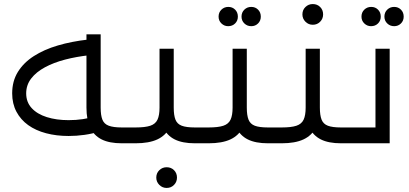

<svg xmlns="http://www.w3.org/2000/svg" viewBox="-20 -706 2014 946"><path d="M318 -36Q258 -36 207 -49.5Q156 -63 119 -89.5Q82 -116 61 -155.5Q40 -195 40 -246Q40 -306 68 -351.5Q96 -397 146.5 -429.5Q197 -462 265 -482Q333 -502 413 -511L421 -434Q357 -427 301 -412.5Q245 -398 201.5 -374.5Q158 -351 133.5 -319Q109 -287 109 -246Q109 -203 136 -173.5Q163 -144 210.5 -129Q258 -114 318 -114Q355 -114 388 -119Q421 -124 450 -133L470 -58Q435 -47 396 -41.5Q357 -36 318 -36ZM580 0Q519 0 481 -19Q443 -38 424.5 -77Q406 -116 406 -176V-537H476V-176Q476 -138 484.5 -116.5Q493 -95 516 -86.5Q539 -78 580 -78H611V0ZM611 0V-78Q623 -78 627 -67.5Q631 -57 631 -39Q631 -22 627 -11Q623 0 611 0Z M611 0V-78H648Q695 -78 720.5 -86.5Q746 -95 756 -116.5Q766 -138 766 -176V-466H836V-176Q836 -116 816 -77Q796 -38 755 -19Q714 0 648 0ZM940 0Q879 0 841 -19Q803 -38 784.5 -77Q766 -116 766 -176H836Q836 -138 844.5 -116.5Q853 -95 875.5 -86.5Q898 -78 940 -78H971V0ZM971 0V-78Q983 -78 987 -67.5Q991 -57 991 -39Q991 -22 987 -11Q983 0 971 0ZM611 0Q599 0 595 -11Q591 -22 591 -40Q591 -58 595 -68Q599 -78 611 -78ZM801 220Q780 220 765 205Q750 190 750 169Q750 147 765 132.5Q780 118 801 118Q823 118 837.5 132.5Q852 147 852 169Q852 190 837.5 205Q823 220 801 220Z M971 0V-78H1008Q1055 -78 1080.5 -86.5Q1106 -95 1116 -116.5Q1126 -138 1126 -176V-466H1196V-176Q1196 -116 1176 -77Q1156 -38 1115 -19Q1074 0 1008 0ZM1300 0Q1239 0 1201 -19Q1163 -38 1144.5 -77Q1126 -116 1126 -176H1196Q1196 -138 1204.5 -116.5Q1213 -95 1235.5 -86.5Q1258 -78 1300 -78H1331V0ZM1331 0V-78Q1343 -78 1347 -67.5Q1351 -57 1351 -39Q1351 -22 1347 -11Q1343 0 1331 0ZM971 0Q959 0 955 -11Q951 -22 951 -40Q951 -58 955 -68Q959 -78 971 -78ZM1218 -577Q1198 -577 1184 -590.5Q1170 -604 1170 -624Q1170 -645 1184 -658.5Q1198 -672 1218 -672Q1238 -672 1251.5 -658.5Q1265 -645 1265 -624Q1265 -604 1251.5 -590.5Q1238 -577 1218 -577ZM1104 -577Q1085 -577 1071 -590.5Q1057 -604 1057 -624Q1057 -645 1071 -658.5Q1085 -672 1105 -672Q1125 -672 1138.5 -658.5Q1152 -645 1152 -624Q1152 -604 1138.5 -590.5Q1125 -577 1104 -577Z M1331 0V-78H1368Q1415 -78 1440.5 -86.5Q1466 -95 1476 -116.5Q1486 -138 1486 -176V-466H1556V-176Q1556 -116 1536 -77Q1516 -38 1475 -19Q1434 0 1368 0ZM1660 0Q1599 0 1561 -19Q1523 -38 1504.5 -77Q1486 -116 1486 -176H1556Q1556 -138 1564.5 -116.5Q1573 -95 1595.5 -86.5Q1618 -78 1660 -78H1691V0ZM1691 0V-78Q1703 -78 1707 -67.5Q1711 -57 1711 -39Q1711 -22 1707 -11Q1703 0 1691 0ZM1331 0Q1319 0 1315 -11Q1311 -22 1311 -40Q1311 -58 1315 -68Q1319 -78 1331 -78ZM1521 -584Q1500 -584 1485 -599Q1470 -614 1470 -635Q1470 -657 1485 -671.5Q1500 -686 1521 -686Q1543 -686 1557.5 -671.5Q1572 -657 1572 -635Q1572 -614 1557.5 -599Q1543 -584 1521 -584Z M1830 -466H1900V0H1691V-78H1830ZM1691 0Q1679 0 1675 -11Q1671 -22 1671 -40Q1671 -58 1675 -68Q1679 -78 1691 -78ZM1922 -577Q1902 -577 1888 -590.5Q1874 -604 1874 -624Q1874 -645 1888 -658.5Q1902 -672 1922 -672Q1942 -672 1955.5 -658.5Q1969 -645 1969 -624Q1969 -604 1955.5 -590.5Q1942 -577 1922 -577ZM1808 -577Q1789 -577 1775 -590.5Q1761 -604 1761 -624Q1761 -645 1775 -658.5Q1789 -672 1809 -672Q1829 -672 1842.5 -658.5Q1856 -645 1856 -624Q1856 -604 1842.5 -590.5Q1829 -577 1808 -577Z"/></svg>

Font: Alexandria Light
Style: Regular
Weight: 300
Designer: Mohamed Gaber
Foundry: Kief Type Foundry
Version: Version 5.100